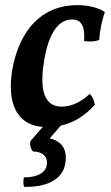

<svg xmlns="http://www.w3.org/2000/svg" viewBox="-20 -487 434 749"><path d="M367 -331C369 -367 377 -405 389 -440C365 -457 324 -467 283 -467C133 -467 59 -358 32 -236C7 -121 24 -1 147 8L99 63C95 80 100 94 109 104C144 104 169 123 162 159C156 190 121 205 73 205C71 217 70 231 74 242C161 244 222 214 234 155C245 98 223 64 174 53L217 3C264 -7 309 -33 350 -78C347 -96 342 -109 330 -121C300 -92 261 -71 221 -71C137 -71 138 -169 153 -256C168 -343 201 -411 261 -411C297 -411 312 -386 308 -327C329 -323 351 -325 367 -331Z"/></svg>

Font: Vollkorn Semibold
Style: Italic
Weight: 600
Italic angle: -11°
Designer: Friedrich Althausen
Foundry: Friedrich Althausen
Version: Version 4.015;PS 004.015;hotconv 1.0.88;makeotf.lib2.5.64775